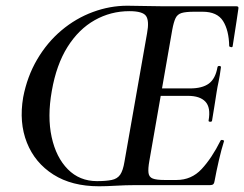

<svg xmlns="http://www.w3.org/2000/svg" viewBox="-20 -647 853 671"><path d="M326 4Q231 4 166.5 -37Q102 -78 74 -148.5Q46 -219 61 -307Q75 -380 110 -439.5Q145 -499 195 -541Q245 -583 304.5 -605Q364 -627 425 -627Q451 -627 487.5 -626Q524 -625 555 -625H807Q815 -625 813 -616Q810 -597 806.5 -572Q803 -547 799 -523.5Q795 -500 793 -485Q792 -481 786.5 -482.5Q781 -484 781 -486Q780 -541 759.5 -573.5Q739 -606 688 -606H659Q629 -606 614.5 -601.5Q600 -597 593.5 -583.5Q587 -570 582 -543L502 -85Q497 -57 499 -42.5Q501 -28 514 -23Q527 -18 555 -18H597Q649 -18 684.5 -56Q720 -94 751 -156Q753 -159 758.5 -157.5Q764 -156 763 -154Q754 -126 745 -87Q736 -48 730 -15Q729 -7 725.5 -3.5Q722 0 714 0H450Q420 0 385.5 2Q351 4 326 4ZM319 -14Q350 -14 370 -18Q390 -22 400 -36.5Q410 -51 415 -82L494 -531Q502 -574 490.5 -591Q479 -608 432 -608Q367 -608 311 -576.5Q255 -545 216 -483Q177 -421 161 -329Q145 -239 160.5 -168Q176 -97 217 -55.5Q258 -14 319 -14ZM721 -225Q720 -221 714 -221.5Q708 -222 709 -226Q717 -271 698 -291.5Q679 -312 637 -312H503L505 -338H644Q687 -338 710 -355Q733 -372 740 -412Q741 -417 747 -416.5Q753 -416 752 -411Q748 -380 744 -362Q740 -344 737 -325Q733 -301 729.5 -277Q726 -253 721 -225Z"/></svg>

Font: Cormorant Infant Light SemiBold
Style: Italic
Weight: 600
Italic angle: -10°
Version: Version 4.001